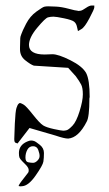

<svg xmlns="http://www.w3.org/2000/svg" viewBox="-20 -470 391 689"><path d="M98.6 114.3Q106.4 114.3 114.3 106.4Q122.1 98.6 122.1 89.8Q122.1 81.1 117.2 67.9Q112.3 54.7 98.6 54.7Q85 54.7 78.1 67.4Q71.3 80.1 71.3 95.2Q71.3 110.4 81.1 112.3Q90.8 114.3 98.6 114.3ZM83 141.1Q83 136.7 81.1 132.8Q79.1 128.9 77.1 126.5Q75.2 124 71.3 120.1L59.6 108.4Q51.8 100.6 49.8 95.2Q47.9 89.8 47.9 79.1Q47.9 50.8 77.1 38.1Q85.9 34.2 91.3 34.2Q96.7 34.2 102.5 36.1Q108.4 38.1 123 49.8Q137.7 61.5 137.7 79.1Q137.7 96.7 135.7 109.9Q133.8 123 107.4 160.6Q82 196.8 59.6 198.2L53.2 198.7Q49.8 198.7 47.4 197.8Q46.4 196.3 47.9 194.3Q50.8 188.5 57.6 179.7L81.1 149.4Q83 147 83 141.1ZM85.9 -10.7 43 44.9Q39.1 43.9 35.2 42Q31.2 40 31.2 28.8Q31.2 17.6 33.2 -26.4Q35.2 -70.3 39.1 -82.5Q43 -94.7 46.9 -97.7Q49.8 -100.6 52.7 -100.6Q52.7 -100.6 53.7 -99.6Q56.6 -99.6 65.4 -94.2Q74.2 -88.9 98.6 -58.1Q123 -27.3 134.8 -20Q146.5 -12.7 173.8 -6.8Q201.2 -1 207 -1Q212.9 -1 219.7 -2.9Q226.6 -4.9 240.2 -19Q253.9 -33.2 265.6 -70.8Q277.3 -108.4 277.3 -131.3Q277.3 -154.3 271.5 -166Q265.6 -177.7 252 -196.3L224.6 -226.6L101.6 -234.4Q89.8 -238.3 70.3 -253.9Q51.8 -268.6 51.8 -293V-298.8Q52.7 -328.1 52.7 -333Q52.7 -337.9 56.6 -347.7Q59.6 -357.4 73.7 -384.8Q87.9 -412.1 110.4 -428.2Q132.8 -444.3 138.7 -445.8Q144.5 -447.3 153.3 -447.3Q162.1 -447.3 181.6 -446.3Q201.2 -445.3 226.6 -438.5Q252 -431.6 257.8 -431.6Q259.8 -431.6 261.7 -430.7L269.5 -431.6Q275.4 -432.6 288.1 -441.4Q300.8 -450.2 308.6 -450.2H318.4Q318.4 -450.2 318.4 -443.4Q318.4 -437.5 300.8 -404.3Q283.2 -371.1 271.5 -365.2Q263.7 -360.4 259.8 -358.4Q258.8 -361.3 256.3 -373.5Q253.9 -385.7 246.1 -392.1Q238.3 -398.4 210 -404.3Q181.6 -410.2 171.9 -410.2Q162.1 -410.2 152.3 -407.7Q142.6 -405.3 113.3 -370.1Q84 -335 84 -308.6Q84 -274.4 140.6 -274.4L168 -275.4Q189.5 -275.4 232.4 -253.9Q275.4 -232.4 289.1 -208Q301.8 -183.6 301.8 -121.1Q300.8 -119.1 300.8 -116.2Q300.8 -49.8 291 -33.2Q261.7 24.4 224.6 27.3Q210.9 27.3 179.7 16.6Z"/></svg>

Font: Drukaatie burti
Style: Thin
Weight: 100
Version: Version 0.14